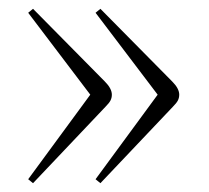

<svg xmlns="http://www.w3.org/2000/svg" viewBox="-20 -484 475 436"><path d="M55 -68 44 -77 185 -269 44 -455 55 -464 218 -299Q234 -283 234 -269Q234 -262 231 -256Q228 -250 219 -241ZM208 -68 197 -77 338 -269 197 -455 208 -464 371 -299Q387 -283 387 -269Q387 -262 384 -256Q381 -250 372 -241Z"/></svg>

Font: Literata 72pt ExtraLight
Style: Regular
Weight: 200
Designer: Latin by Veronika Burian and Jose Scaglione. Greek by Irene Vlachou. Cyrillic by Vera Evstafieva.
Foundry: TypeTogether
Version: Version 3.002